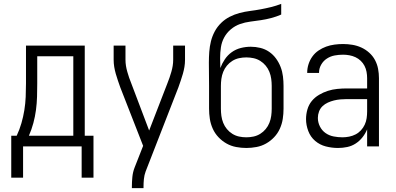

<svg xmlns="http://www.w3.org/2000/svg" viewBox="-20 -755 2040 990"><path d="M99 161H38V-55H66Q81 -87 90.5 -120Q100 -153 105.5 -187Q111 -221 112.5 -255.5Q114 -290 114 -325V-520H417V-55H462V161H401V0H99ZM129 -55H358V-465H172V-325Q172 -291 171 -256.5Q170 -222 165.5 -188Q161 -154 152 -120.5Q143 -87 129 -55Z M660 215V208Q660 183 662.5 157.5Q665 132 674 109L718 -3L600 -305Q594 -322 588 -339.5Q582 -357 577 -374.5Q572 -392 569 -410Q566 -428 566 -447V-520H627V-447Q627 -431 629.5 -415.5Q632 -400 636.5 -384.5Q641 -369 646 -354Q651 -339 657 -325L749 -82L843 -325Q849 -340 854 -354.5Q859 -369 863.5 -384.5Q868 -400 870.5 -415.5Q873 -431 873 -447V-520H934V-447Q934 -428 931 -410Q928 -392 923 -374.5Q918 -357 912 -339.5Q906 -322 900 -305L731 129Q724 148 722 168Q720 188 720 208V215Z M1250 8Q1224 8 1197.5 3Q1171 -2 1148 -15Q1125 -28 1106.5 -47.5Q1088 -67 1077 -91.5Q1066 -116 1062 -142Q1058 -168 1058 -195V-312Q1058 -342 1057.5 -372Q1057 -402 1057 -432Q1057 -460 1059 -487.5Q1061 -515 1067.5 -541.5Q1074 -568 1087 -592.5Q1100 -617 1120 -636.5Q1140 -656 1164.5 -668.5Q1189 -681 1215.5 -688Q1242 -695 1269.5 -698.5Q1297 -702 1324 -707Q1351 -712 1377.5 -718.5Q1404 -725 1430 -735V-680Q1405 -669 1378.5 -662Q1352 -655 1325 -651Q1298 -647 1270.5 -643.5Q1243 -640 1217.5 -631Q1192 -622 1170.5 -604Q1149 -586 1136 -562Q1123 -538 1119 -510.5Q1115 -483 1115 -456Q1115 -443 1115.5 -430.5Q1116 -418 1116 -406V-404Q1125 -428 1139.5 -449.5Q1154 -471 1175 -486Q1196 -501 1221.5 -507.5Q1247 -514 1273 -514Q1298 -514 1322.5 -508Q1347 -502 1367.5 -488Q1388 -474 1403 -453.5Q1418 -433 1427 -409.5Q1436 -386 1439 -361Q1442 -336 1442 -312V-195Q1442 -168 1438 -142Q1434 -116 1423 -91.5Q1412 -67 1393.5 -47.5Q1375 -28 1352 -15Q1329 -2 1302.5 3Q1276 8 1250 8ZM1250 -47Q1269 -47 1287.5 -51Q1306 -55 1322 -65Q1338 -75 1350 -89.5Q1362 -104 1369 -121.5Q1376 -139 1378.5 -157.5Q1381 -176 1381 -195V-312Q1381 -330 1378.5 -348.5Q1376 -367 1369 -384.5Q1362 -402 1350 -416.5Q1338 -431 1322 -441Q1306 -451 1287.5 -455Q1269 -459 1250 -459Q1231 -459 1212.5 -455Q1194 -451 1178 -441Q1162 -431 1150 -416.5Q1138 -402 1131 -384.5Q1124 -367 1121.5 -348.5Q1119 -330 1119 -312V-195Q1119 -176 1121.5 -157.5Q1124 -139 1131 -121.5Q1138 -104 1150 -89.5Q1162 -75 1178 -65Q1194 -55 1212.5 -51Q1231 -47 1250 -47Z M1723 8Q1691 8 1660 0Q1629 -8 1605 -28.5Q1581 -49 1569.5 -79.5Q1558 -110 1558 -141Q1558 -166 1565 -190.5Q1572 -215 1587.5 -234Q1603 -253 1625 -266Q1647 -279 1670.5 -286.5Q1694 -294 1719 -296.5Q1744 -299 1768 -299H1873V-352Q1873 -368 1870 -384.5Q1867 -401 1859.5 -415.5Q1852 -430 1840 -441.5Q1828 -453 1813 -460Q1798 -467 1781.5 -470Q1765 -473 1749 -473Q1727 -473 1705.5 -469Q1684 -465 1665.5 -453Q1647 -441 1636 -421.5Q1625 -402 1625 -381V-379H1564V-381Q1564 -403 1571 -424.5Q1578 -446 1591 -464Q1604 -482 1622.5 -494.5Q1641 -507 1661.5 -514.5Q1682 -522 1704.5 -525Q1727 -528 1749 -528Q1773 -528 1797 -524Q1821 -520 1843 -510Q1865 -500 1883.5 -483.5Q1902 -467 1913.5 -445.5Q1925 -424 1929.5 -400Q1934 -376 1934 -352V0H1873V-88Q1864 -66 1849 -47Q1834 -28 1814 -15Q1794 -2 1770.5 3Q1747 8 1723 8ZM1746 -47Q1763 -47 1780.5 -50.5Q1798 -54 1813.5 -62Q1829 -70 1841 -83Q1853 -96 1860.5 -112Q1868 -128 1870.5 -145.5Q1873 -163 1873 -180V-244H1768Q1752 -244 1735 -242.5Q1718 -241 1702 -237Q1686 -233 1670.5 -226Q1655 -219 1643 -207.5Q1631 -196 1625 -180Q1619 -164 1619 -147Q1619 -124 1629.5 -103Q1640 -82 1658.5 -69Q1677 -56 1700 -51.5Q1723 -47 1746 -47Z"/></svg>

Font: Iosevka Term Curly Light
Style: Regular
Weight: 300
Designer: Belleve Invis
Foundry: Belleve Invis
Version: Version 32.3.0